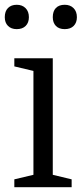

<svg xmlns="http://www.w3.org/2000/svg" viewBox="-21 -784 349 804"><path d="M-1 -712Q-1 -689 12.5 -675.5Q26 -662 49 -662Q73 -662 86.5 -675.5Q100 -689 100 -712Q100 -736 86 -750Q72 -764 49 -764Q26 -764 12.5 -750.5Q-1 -737 -1 -712ZM200 -712Q200 -689 213 -675.5Q226 -662 250 -662Q274 -662 287.5 -675.5Q301 -689 301 -712Q301 -736 287 -750Q273 -764 250 -764Q226 -764 213 -750.5Q200 -737 200 -712ZM39 -506 119 -487V-52L39 -33V0H279V-33L200 -52V-540H39Z"/></svg>

Font: GradeGX
Style: Regular
Weight: 100
Width: 1
Designer: Adam Twardoch
Foundry: Adam Twardoch
Version: Version 2.002; DEVELOPMENT